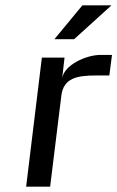

<svg xmlns="http://www.w3.org/2000/svg" viewBox="-20 -700 440 720"><path d="M213 -405 222 -484H137L78 0H168L210 -341C218 -407 268 -417 340 -417H390L400 -494H356C303 -494 219 -456 213 -405ZM398 -680H289L184 -553H258Z"/></svg>

Font: Gamestation Text
Style: Italic
Weight: 400
Designer: Jonas Hecksher
Foundry: Jonas Hecksher, Playtypeª, e-types AS
Version: Version 1.003